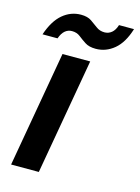

<svg xmlns="http://www.w3.org/2000/svg" viewBox="-106 -742 586 803"><g transform="rotate(15 186.5 -340.5)"><path d="M23 0 111 -502H231L143 0ZM9 -560Q30 -622 65 -651.5Q100 -681 144 -681Q172 -681 189 -669.5Q206 -658 221 -646.5Q236 -635 257 -635Q274 -635 287.5 -646Q301 -657 308 -680H373Q354 -618 318.5 -588.5Q283 -559 239 -559Q210 -559 192.5 -570.5Q175 -582 160.5 -593.5Q146 -605 125 -605Q108 -605 95 -594Q82 -583 74 -560Z"/></g></svg>

Font: DM Sans 16pt SemiBold
Style: Italic
Weight: 600
Italic angle: -10°
Version: Version 4.004;gftools[0.9.30]